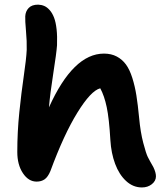

<svg xmlns="http://www.w3.org/2000/svg" viewBox="-20 -780 713 835"><path d="M139.2 9.8Q104 9.8 79.6 -26.9Q55.2 -63.5 55.2 -119.1Q55.2 -206.1 64 -291.5Q72.8 -377 83.5 -450Q94.2 -522.9 96.2 -563Q97.2 -599.6 93 -645.3Q88.9 -690.9 89.8 -709Q90.8 -730.5 104.5 -745.1Q118.2 -759.8 146 -759.8Q160.6 -759.3 172.9 -753.9Q185.1 -748.5 196.3 -735.8Q207.5 -723.1 215.1 -703.4Q222.7 -683.6 226.1 -652.8Q229.5 -622.1 228 -583Q225.6 -549.3 211.7 -460.7Q197.8 -372.1 192.9 -313Q298.3 -546.9 432.1 -546.9Q463.9 -546.9 487.8 -534.2Q511.7 -521.5 527.8 -499.5Q543.9 -477.5 555.4 -441.2Q566.9 -404.8 573.2 -364.7Q579.6 -324.7 585 -268.1Q590.8 -205.1 603 -158.7Q615.2 -112.3 622.8 -97.2Q630.4 -82 647 -53.2Q658.2 -29.8 658.2 -13.2Q658.2 6.8 640.4 21Q622.6 35.2 597.2 35.2Q558.6 35.2 528.3 7.1Q498 -21 480.7 -67.4Q463.4 -113.8 460 -170.9Q454.6 -264.6 444.1 -314.2Q433.6 -363.8 416 -396Q375.5 -385.7 316.7 -290.5Q257.8 -195.3 199.2 -36.1Q188.5 -10.3 174.1 -0.2Q159.7 9.8 139.2 9.8Z"/></svg>

Font: Shantell Sans Irregular
Style: Regular
Weight: 600
Designer: Stephen Nixon, Anya Danilova, Shantell Martin
Foundry: Arrow Type
Version: Version 1.006;[9816181b4]